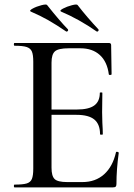

<svg xmlns="http://www.w3.org/2000/svg" viewBox="-20 -811 582 831"><path d="M43 -12Q79 -12 95.5 -17Q112 -22 118 -36.5Q124 -51 124 -81V-544Q124 -574 118 -588Q112 -602 95.5 -607.5Q79 -613 43 -613Q40 -613 40 -619Q40 -625 43 -625H451Q461 -625 461 -616L463 -490Q463 -487 457.5 -486.5Q452 -486 451 -489Q444 -544 412 -573Q380 -602 328 -602H277Q233 -602 218 -589Q203 -576 203 -540V-85Q203 -49 216.5 -36Q230 -23 271 -23H337Q393 -23 430.5 -56.5Q468 -90 482 -152Q482 -154 486 -154Q489 -154 491.5 -152.5Q494 -151 494 -150Q484 -78 484 -15Q484 -7 481 -3.5Q478 0 469 0H43Q40 0 40 -6Q40 -12 43 -12ZM311 -314H165V-337H313Q364 -337 388 -354.5Q412 -372 412 -409Q412 -411 417.5 -411Q423 -411 423 -409L422 -325L423 -280Q425 -248 425 -230Q425 -228 419 -228Q413 -228 413 -230Q413 -273 388.5 -293.5Q364 -314 311 -314ZM244 -761Q236 -765 253 -774Q270 -783 291.5 -788.5Q313 -794 316 -789Q357 -736 406 -684Q407 -683 407 -681Q407 -678 404 -675.5Q401 -673 398 -675Q322 -728 244 -761ZM113 -761Q105 -765 121.5 -774Q138 -783 159.5 -788.5Q181 -794 184 -789Q238 -721 274 -684Q275 -683 275 -681Q275 -678 272 -675.5Q269 -673 266 -675Q225 -703 190 -723Q155 -743 113 -761Z"/></svg>

Font: Cormorant SC Medium
Style: Regular
Weight: 500
Designer: Christian Thalmann (Catharsis Fonts)
Foundry: Catharsis Fonts
Version: Version 4.000